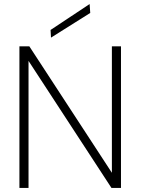

<svg xmlns="http://www.w3.org/2000/svg" viewBox="-20 -929 695 949"><path d="M76 0V-700H125L533 -75V-700H578V0H531L121 -628V0ZM232 -743 230 -781 423 -909 426 -865Z"/></svg>

Font: DM Sans 20pt ExtraLight
Style: Regular
Weight: 250
Version: Version 4.004;gftools[0.9.30]